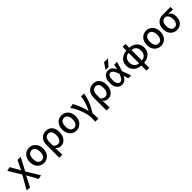

<svg xmlns="http://www.w3.org/2000/svg" viewBox="539 -2848 5148 5148"><g transform="rotate(-45 3113.0 -274.0)"><path d="M127.9 212.9 9.8 200.2 225.6 -183.6 12.7 -536.1 126 -564.5 281.2 -287.1H285.2L413.1 -549.8H533.2L339.8 -185.5L567.4 186.5L454.1 212.9L285.2 -90.8H281.2Z M860.4 12.7Q752 12.7 678.2 -64.5Q604.5 -141.6 604.5 -274.4Q604.5 -408.2 678.2 -486.3Q752 -564.5 860.4 -564.5Q967.8 -564.5 1042 -486.3Q1116.2 -408.2 1116.2 -274.4Q1116.2 -142.6 1042 -64.9Q967.8 12.7 860.4 12.7ZM998 -274.4Q998 -364.3 961.9 -416.5Q925.8 -468.8 860.4 -468.8Q794.9 -468.8 759.3 -416.5Q723.6 -364.3 723.6 -274.4Q723.6 -184.6 759.3 -132.8Q794.9 -81.1 860.4 -81.1Q925.8 -81.1 961.9 -133.3Q998 -185.5 998 -274.4Z M1246.1 200.2V-276.4Q1246.1 -417 1315.9 -490.7Q1385.7 -564.5 1495.1 -564.5Q1610.4 -564.5 1674.3 -489.7Q1738.3 -415 1738.3 -284.2Q1738.3 -148.4 1670.9 -67.9Q1603.5 12.7 1510.7 12.7Q1416 12.7 1354.5 -59.6Q1361.3 177.7 1362.3 200.2ZM1488.3 -82Q1544.9 -82 1582.5 -135.3Q1620.1 -188.5 1620.1 -282.2Q1620.1 -467.8 1490.2 -467.8Q1431.6 -467.8 1393.6 -418.5Q1355.5 -369.1 1355.5 -279.3V-147.5Q1411.1 -82 1488.3 -82Z M2090.8 12.7Q1982.4 12.7 1908.7 -64.5Q1835 -141.6 1835 -274.4Q1835 -408.2 1908.7 -486.3Q1982.4 -564.5 2090.8 -564.5Q2198.2 -564.5 2272.5 -486.3Q2346.7 -408.2 2346.7 -274.4Q2346.7 -142.6 2272.5 -64.9Q2198.2 12.7 2090.8 12.7ZM2228.5 -274.4Q2228.5 -364.3 2192.4 -416.5Q2156.2 -468.8 2090.8 -468.8Q2025.4 -468.8 1989.7 -416.5Q1954.1 -364.3 1954.1 -274.4Q1954.1 -184.6 1989.7 -132.8Q2025.4 -81.1 2090.8 -81.1Q2156.2 -81.1 2192.4 -133.3Q2228.5 -185.5 2228.5 -274.4Z M2730.5 200.2H2611.3Q2617.2 141.6 2617.2 58.6Q2617.2 -65.4 2551.3 -242.7Q2485.4 -419.9 2398.4 -536.1L2515.6 -564.5Q2563.5 -495.1 2612.3 -374.5Q2661.1 -253.9 2685.5 -132.8H2690.4Q2805.7 -355.5 2819.3 -549.8H2934.6Q2911.1 -406.2 2864.7 -287.6Q2818.4 -168.9 2717.8 -7.8Q2730.5 80.1 2730.5 200.2Z M3037.1 200.2V-276.4Q3037.1 -417 3106.9 -490.7Q3176.8 -564.5 3286.1 -564.5Q3401.4 -564.5 3465.3 -489.7Q3529.3 -415 3529.3 -284.2Q3529.3 -148.4 3461.9 -67.9Q3394.5 12.7 3301.8 12.7Q3207 12.7 3145.5 -59.6Q3152.3 177.7 3153.3 200.2ZM3279.3 -82Q3335.9 -82 3373.5 -135.3Q3411.1 -188.5 3411.1 -282.2Q3411.1 -467.8 3281.2 -467.8Q3222.7 -467.8 3184.6 -418.5Q3146.5 -369.1 3146.5 -279.3V-147.5Q3202.1 -82 3279.3 -82Z M3979.5 -251Q3937.5 -363.3 3901.9 -404.3Q3866.2 -445.3 3827.1 -445.3Q3781.2 -445.3 3754.9 -400.4Q3728.5 -355.5 3728.5 -260.7Q3728.5 -168.9 3759.3 -122.6Q3790 -76.2 3835.9 -76.2Q3874 -76.2 3909.2 -115.7Q3944.3 -155.3 3979.5 -251ZM4076.2 -255.9Q4113.3 -165 4168.9 1H4057.6Q4035.2 -80.1 4020.5 -129.9Q3980.5 -56.6 3932.1 -22.9Q3883.8 10.7 3827.1 10.7Q3734.4 10.7 3677.2 -61.5Q3620.1 -133.8 3620.1 -260.7Q3620.1 -388.7 3677.2 -460.9Q3734.4 -533.2 3827.1 -533.2Q3887.7 -533.2 3931.6 -500.5Q3975.6 -467.8 4020.5 -382.8Q4034.2 -438.5 4052.7 -522.5H4158.2Q4117.2 -359.4 4076.2 -255.9ZM3904.3 -760.7H4052.7L3898.4 -584H3790Z M4657.2 -472.7V-78.1Q4732.4 -81.1 4781.2 -133.8Q4830.1 -186.5 4830.1 -275.4Q4830.1 -365.2 4782.7 -417.5Q4735.4 -469.7 4657.2 -472.7ZM4549.8 -78.1V-472.7Q4474.6 -469.7 4426.3 -417Q4377.9 -364.3 4377.9 -275.4Q4377.9 -186.5 4426.3 -133.8Q4474.6 -81.1 4549.8 -78.1ZM4657.2 -702.1V-559.6Q4780.3 -553.7 4864.3 -478.5Q4948.2 -403.3 4948.2 -275.4Q4948.2 -148.4 4863.3 -72.3Q4778.3 3.9 4657.2 9.8V200.2H4549.8V9.8Q4429.7 3.9 4344.2 -72.3Q4258.8 -148.4 4258.8 -275.4Q4258.8 -403.3 4344.2 -478.5Q4429.7 -553.7 4549.8 -559.6V-702.1Z M5298.8 12.7Q5190.4 12.7 5116.7 -64.5Q5043 -141.6 5043 -274.4Q5043 -408.2 5116.7 -486.3Q5190.4 -564.5 5298.8 -564.5Q5406.2 -564.5 5480.5 -486.3Q5554.7 -408.2 5554.7 -274.4Q5554.7 -142.6 5480.5 -64.9Q5406.2 12.7 5298.8 12.7ZM5436.5 -274.4Q5436.5 -364.3 5400.4 -416.5Q5364.3 -468.8 5298.8 -468.8Q5233.4 -468.8 5197.8 -416.5Q5162.1 -364.3 5162.1 -274.4Q5162.1 -184.6 5197.8 -132.8Q5233.4 -81.1 5298.8 -81.1Q5364.3 -81.1 5400.4 -133.3Q5436.5 -185.5 5436.5 -274.4Z M5650.4 -268.6Q5650.4 -405.3 5725.1 -477.5Q5799.8 -549.8 5907.2 -549.8H6212.9V-454.1Q6124 -460.9 6044.9 -463.9V-459Q6145.5 -402.3 6145.5 -252.9Q6145.5 -129.9 6076.7 -58.6Q6007.8 12.7 5901.4 12.7Q5794.9 12.7 5722.7 -62.5Q5650.4 -137.7 5650.4 -268.6ZM6035.2 -262.7Q6035.2 -343.8 6000 -399.9Q5964.8 -456.1 5903.3 -456.1Q5841.8 -456.1 5805.7 -408.7Q5769.5 -361.3 5769.5 -268.6Q5769.5 -181.6 5806.2 -131.3Q5842.8 -81.1 5902.3 -81.1Q5961.9 -81.1 5998.5 -129.9Q6035.2 -178.7 6035.2 -262.7Z"/></g></svg>

Font: Gen Shin Gothic Medium
Style: Regular
Weight: 500
Designer: [Source Han Sans]
Ryoko NISHIZUKA  (kana & ideographs); Paul D. Hunt (Latin, Greek & Cyrillic); Wenlong ZHANG  (bopomofo
Version: Version 1.002.20150607